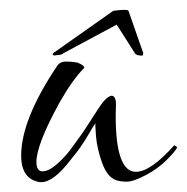

<svg xmlns="http://www.w3.org/2000/svg" viewBox="-20 -366 380 390"><path d="M256 -17Q286 -17 334 -71L340 -67Q338 -61 320 -42.5Q302 -24 276.5 -10.5Q251 3 237.5 3Q224 3 216 0Q198 -6 187.5 -35Q177 -64 175 -89.5Q173 -115 174 -116Q166 -104 159.5 -92.5Q153 -81 144 -68Q135 -55 124 -42Q89 4 64 4Q62 4 61 4Q23 -2 23 -50Q23 -123 96 -232Q102 -241 114 -241Q126 -241 137 -239Q152 -233 151 -228Q127 -204 100 -156Q54 -72 54 -37Q54 -18 66.5 -18Q79 -18 95.5 -32.5Q112 -47 123 -62Q134 -77 143 -89.5Q152 -102 165 -122.5Q178 -143 185 -153Q192 -163 199.5 -168.5Q207 -174 211.5 -169.5Q216 -165 215.5 -152.5Q215 -140 215 -131Q215 -17 256 -17ZM241 -344 271 -258Q271 -254 269 -253Q256 -253 254 -258L217 -316L109 -258Q105 -254 95 -254Q87 -252 87 -256L88 -258L210 -344Q225 -346 232.5 -346Q240 -346 241 -344Z"/></svg>

Font: Lovers Quarrel
Style: Regular
Weight: 400
Designer: Robert E. Leuschke
Foundry: Robert E. Leuschke
Version: Version 1.001